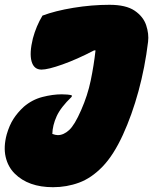

<svg xmlns="http://www.w3.org/2000/svg" viewBox="-46 -580 666 800"><path d="M131 -515Q184 -535 260 -547.5Q336 -560 410 -560Q479 -560 515 -535.5Q551 -511 563 -475Q575 -439 571 -406Q558 -299 531 -200Q504 -101 466 -18Q427 67 381 114.5Q335 162 283.5 181Q232 200 175 200Q72 200 15 143Q-13 115 -22.5 73.5Q-32 32 -18 -20Q-7 -58 10 -84.5Q27 -111 53 -135Q88 -165 131 -176Q174 -187 211 -187Q237 -187 253 -183V-177Q207 -133 190 -95.5Q173 -58 172 -22Q185 -17 195 -17Q219 -17 242 -38Q265 -59 292 -121Q319 -182 332 -244.5Q345 -307 352 -370H346Q275 -333 214.5 -311.5Q154 -290 127 -290Q95 -290 85.5 -324.5Q76 -359 91 -420Q105 -472 131 -515Z"/></svg>

Font: Recursive Mn Csl St XBk
Style: Italic
Weight: 1000
Italic angle: -15°
Monospace: yes
Version: Version 1.079;hotconv 1.0.112;makeotfexe 2.5.65598; ttfautoh